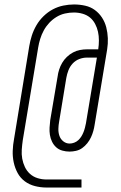

<svg xmlns="http://www.w3.org/2000/svg" viewBox="-20 -770 540 860"><path d="M189 70Q162 70 136.5 63.5Q111 57 91 42Q71 27 59 5Q47 -17 41.5 -42.5Q36 -68 37 -95Q38 -122 43 -148L111 -563Q115 -587 122.5 -610.5Q130 -634 143 -656.5Q156 -679 175 -697.5Q194 -716 216.5 -728Q239 -740 263.5 -745Q288 -750 312 -750Q337 -750 361.5 -744.5Q386 -739 405 -725Q424 -711 437 -691Q450 -671 456 -647.5Q462 -624 463 -599Q464 -574 460 -549L404 -212Q402 -198 398 -183.5Q394 -169 387.5 -155Q381 -141 371 -128.5Q361 -116 348.5 -107Q336 -98 321 -94.5Q306 -91 291 -91Q275 -91 259 -95.5Q243 -100 231.5 -110.5Q220 -121 213 -135.5Q206 -150 203.5 -166Q201 -182 202 -198.5Q203 -215 205 -232L238 -427Q240 -443 245 -458.5Q250 -474 258.5 -488.5Q267 -503 279.5 -515Q292 -527 307 -535Q322 -543 338 -546Q354 -549 369 -549H420Q423 -569 423 -589Q423 -609 419 -627.5Q415 -646 406 -663Q397 -680 383 -691.5Q369 -703 350 -708.5Q331 -714 311 -714Q291 -714 271 -709.5Q251 -705 233 -694Q215 -683 200.5 -667.5Q186 -652 176 -633.5Q166 -615 160 -595.5Q154 -576 151 -557L82 -142Q79 -121 77.5 -100Q76 -79 79.5 -59.5Q83 -40 91.5 -22Q100 -4 114.5 9Q129 22 148.5 28Q168 34 189 34H345V70ZM292 -127Q302 -127 312.5 -131Q323 -135 331 -142.5Q339 -150 344.5 -159Q350 -168 354 -178Q358 -188 360.5 -198Q363 -208 365 -218L414 -512H369Q352 -512 335 -505.5Q318 -499 305.5 -485.5Q293 -472 286.5 -455Q280 -438 277 -421L245 -226Q242 -210 241.5 -193.5Q241 -177 246 -162Q251 -147 263.5 -137Q276 -127 292 -127Z"/></svg>

Font: Iosevka Slab Extralight
Style: Italic
Weight: 200
Italic angle: -9°
Monospace: yes
Designer: Belleve Invis
Foundry: Belleve Invis
Version: Version 11.1.1; ttfautohint (v1.8.3)